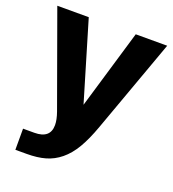

<svg xmlns="http://www.w3.org/2000/svg" viewBox="-130 -617 825 913"><g transform="rotate(20 282.0 -160.0)"><path d="M50.8 195.8V88.9H107.9Q188 88.9 188 21Q188 -5.9 174.8 -43L3.9 -516.1H163.1L282.2 -116.2L400.9 -516.1H560.1L389.2 -43Q364.3 26.4 337.4 71.8Q310.5 117.2 276.4 145Q242.2 172.9 202.1 184.3Q162.1 195.8 107.9 195.8Z"/></g></svg>

Font: Creato Display ExtraBold
Style: Regular
Weight: 800
Version: Version 1.000